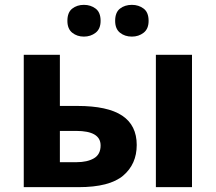

<svg xmlns="http://www.w3.org/2000/svg" viewBox="-20 -772 890 792"><path d="M78 0V-546H227V-335H299Q424 -335 484 -295Q544 -255 544 -174Q544 -95 488 -47.5Q432 0 304 0ZM623 0V-546H772V0ZM296 -103Q340 -103 367.5 -119Q395 -135 395 -172Q395 -232 294 -232H227V-103ZM258 -686Q258 -721 278 -736.5Q298 -752 326 -752Q354 -752 374.5 -736.5Q395 -721 395 -686Q395 -653 374.5 -637Q354 -621 326 -621Q298 -621 278 -637Q258 -653 258 -686ZM455 -686Q455 -721 475 -736.5Q495 -752 524 -752Q552 -752 572.5 -736.5Q593 -721 593 -686Q593 -653 572.5 -637Q552 -621 524 -621Q495 -621 475 -637Q455 -653 455 -686Z"/></svg>

Font: RS Noto Sans
Style: Bold
Weight: 700
Designer: Monotype Design Team
Foundry: Monotype Imaging Inc.
Version: Version 3.10